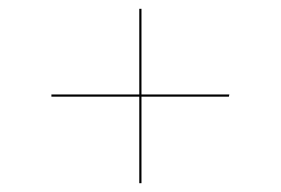

<svg xmlns="http://www.w3.org/2000/svg" viewBox="-20 -579 639 437"><path d="M297 -359H97V-364H297V-559H302V-364H502L501 -359H302V-162H297Z"/></svg>

Font: Hepta Slab Hairline
Style: Regular
Weight: 400
Designer: Michael LaGattuta
Foundry: Michael LaGattuta
Version: Version 1.100; ttfautohint (v1.8) -l 8 -r 50 -G 200 -x 14 -D